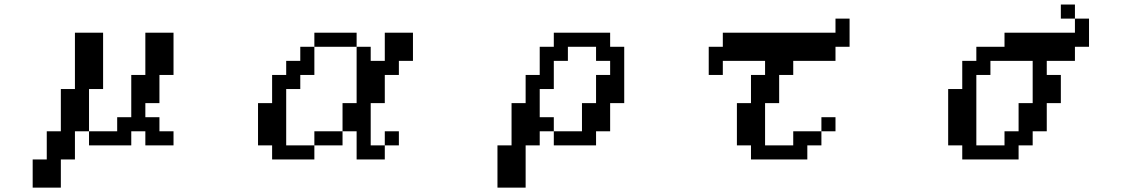

<svg xmlns="http://www.w3.org/2000/svg" viewBox="-20 -692 5040 852"><path d="M125 15.6H187.5V-109.4H250V-296.9H312.5V-546.9H437.5V-296.9H375V-109.4H500V-171.9H562.5V-359.4H625V-546.9H750V-359.4H687.5V-234.4H625V-171.9H687.5V-109.4H750V-46.9H625V-109.4H562.5V-46.9H375V-109.4H312.5V15.6H250V140.6H125Z M1125 -46.9V-234.4H1187.5V-359.4H1250V-421.9H1312.5V-484.4H1375V-546.9H1562.5V-484.4H1625V-421.9H1687.5V-546.9H1812.5V-421.9H1750V-359.4H1687.5V-234.4H1625V-46.9H1687.5V15.6H1562.5V-109.4H1500V-234.4H1562.5V-484.4H1375V-359.4H1312.5V-296.9H1250V-46.9H1375V-109.4H1500V-46.9H1375V15.6H1187.5V-46.9ZM1687.5 -46.9V-109.4H1750V-46.9Z M2375 -171.9H2437.5V-109.4H2562.5V-234.4H2625V-359.4H2687.5V-421.9H2625V-484.4H2500V-421.9H2437.5V-296.9H2375ZM2187.5 -46.9H2250V-234.4H2312.5V-359.4H2375V-484.4H2437.5V-546.9H2687.5V-484.4H2750V-234.4H2687.5V-109.4H2625V-46.9H2437.5V-109.4H2375V-46.9H2312.5V140.6H2187.5Z M3125 -359.4V-484.4H3187.5V-546.9H3687.5V-609.4H3750V-484.4H3687.5V-421.9H3500V-359.4H3437.5V-234.4H3375V-46.9H3500V-109.4H3625V-171.9H3687.5V-109.4H3625V-46.9H3562.5V15.6H3312.5V-46.9H3250V-234.4H3312.5V-359.4H3375V-421.9H3187.5V-359.4Z M4312.5 -46.9H4437.5V-109.4H4500V-234.4H4562.5V-421.9H4375V-359.4H4312.5ZM4187.5 -46.9V-296.9H4250V-421.9H4312.5V-484.4H4437.5V-546.9H4750V-609.4H4812.5V-484.4H4750V-421.9H4625V-359.4H4687.5V-234.4H4625V-109.4H4562.5V-46.9H4500V15.6H4250V-46.9ZM4750 -609.4H4687.5V-671.9H4750Z"/></svg>

Font: KH Dot Dougenzaka 16
Style: Regular
Weight: 400
Designer: Original version for X68000 by Keitarou Hiraki (http://hp.vector.co.jp/authors/VA000874/) / TrueType conversion by Homem
Version: Version 1.00.20150527